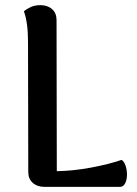

<svg xmlns="http://www.w3.org/2000/svg" viewBox="-20 -727 534 747"><path d="M201 -61Q265 -62 334.5 -75Q404 -88 453 -105Q463 -99 468.5 -82.5Q474 -66 474 -48Q474 -28 467 -14Q460 0 447 0H153Q125 0 107.5 -15.5Q90 -31 90 -58L89 -564Q89 -640 73 -683Q83 -692 99.5 -699.5Q116 -707 137 -707Q165 -707 182.5 -691.5Q200 -676 200 -649Z"/></svg>

Font: Arima Madurai
Style: Bold
Weight: 700
Designer: Joana Correia and Natanael Gama
Foundry: NDISCOVER
Version: Version 1.019